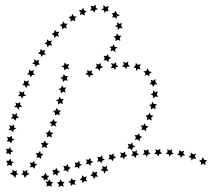

<svg xmlns="http://www.w3.org/2000/svg" viewBox="-20 -582 896 812"><path d="M429 -345 437 -353 439 -342 450 -337 440 -331 438 -319 429 -328 418 -326 423 -336ZM429 -328 418 -326 423 -336 418 -346 429 -345 437 -353 439 -342 450 -337 440 -331 438 -319ZM848 104 849 116 839 110 829 116 831 105 822 98 833 94 836 83 844 94 856 96ZM804 79 809 90 798 88 790 97 788 85 777 81 787 75V63L797 71L809 69ZM755 67 763 76H751L745 86L741 75L729 72L738 65L737 53L748 59L759 55ZM706 61 715 69 703 71 697 81 693 70 681 69 689 61 687 49 698 54 708 49ZM657 59 666 67 654 69 650 80 644 70 632 69 640 60 637 49 648 53 658 47ZM608 61 617 68 605 71 601 82 595 72H583L591 63L587 51L598 55L608 49ZM558 65 568 72 557 75 553 86 546 77H535L542 67L538 56L549 60L559 53ZM510 71 519 77 508 81 505 92 498 83 486 84 493 74 488 63 500 66 509 59ZM461 78 471 84 460 89 457 100 450 91 438 92 444 82 440 71 451 74 460 66ZM413 87 423 93 412 98 409 109 402 100 390 102 396 92 391 81 403 83 412 75ZM364 98 375 103 364 108 362 120 354 111 342 113 348 103 343 92 354 94 363 86ZM317 110 327 115 316 120 315 132 307 124 295 126 300 115 295 105 306 107 315 98ZM269 123 280 128 270 134 268 146 260 138 248 140 253 130 247 119 259 121 267 112ZM223 139 234 144 224 150 223 162 214 154 203 158 207 147 200 137H212L220 128ZM177 160 189 162 180 170 182 181 172 176 166 181 163 171 152 166 166 160 173 149ZM179 196 172 186H183L189 176L194 187L205 188L197 197L199 208L188 203L176 207ZM229 198 220 190 231 188 235 177 242 187H253L246 196L250 208L238 203L228 210ZM279 193 268 187 279 183 282 171 289 180 301 179 295 189 300 200 288 197 279 205ZM327 181 316 177 326 171 327 159 336 167 347 164 343 175 349 185 337 184 329 193ZM373 164 362 160 371 153V142L380 148L391 144L388 156L396 165H384L377 175ZM417 141 405 138 414 131 412 119 422 125 433 119 431 131 439 139 428 141 422 152ZM531 46 519 47 525 37 520 26 531 29 540 20 541 32 552 37 541 43 538 55ZM562 7 550 10 555 -1 549 -11 561 -10 568 -19 571 -7 582 -3 572 3 570 15ZM589 -34 578 -31 582 -42 574 -51H586L592 -61L596 -50L608 -47L598 -39V-27ZM611 -78 601 -74 603 -85 595 -93 607 -95 612 -105 617 -95 629 -93 620 -85 621 -72ZM628 -125 618 -119 619 -131 610 -138 621 -141 624 -152 631 -142H643L636 -132L639 -121ZM637 -174 628 -166 627 -178 617 -183 627 -188 628 -200 637 -192 648 -195 643 -183 649 -172ZM634 -225 628 -214 623 -225 612 -226 620 -234 617 -245 628 -241 638 -248 637 -235 646 -225ZM612 -270 611 -258 603 -266 592 -262 595 -272 587 -280 599 -282 604 -293 610 -281 622 -277ZM570 -300 575 -289 564 -291 556 -282 555 -294 544 -297 553 -304 554 -316 563 -308 576 -310ZM521 -310 530 -301 518 -300 513 -289 508 -299 496 -300 504 -309 501 -321 512 -316 523 -322ZM471 -307 481 -301 470 -297 467 -286 460 -295 448 -294 455 -304 449 -315 462 -312 471 -319ZM353 -265 341 -268 350 -275 349 -287 359 -280 369 -286 367 -274 376 -266 363 -264 357 -254ZM394 -292 382 -293 390 -302 386 -313 397 -309 406 -316V-304L416 -298L405 -294L401 -282ZM458 -369 447 -365 451 -376 443 -385H455L461 -395L465 -384L477 -382L467 -374L468 -361ZM478 -414 468 -408 469 -420 460 -427 471 -430 475 -441 482 -431H494L486 -421L489 -409ZM487 -464 479 -455 477 -467 466 -471 476 -476 475 -488 485 -481 496 -485 492 -473 499 -462ZM475 -513 472 -502 465 -510 454 -507 459 -518 452 -526 463 -527 469 -537 475 -524 487 -517ZM435 -545 440 -534 429 -536 422 -527 420 -538 408 -540 418 -548 416 -560 427 -553 441 -556ZM385 -550 394 -543 383 -540 379 -528 373 -538 361 -537 367 -547 363 -558 375 -555 385 -562ZM336 -538 347 -534 338 -528V-516L328 -522L318 -518L321 -529L313 -539H325L332 -549ZM292 -513 304 -512 296 -503 299 -492 288 -497 278 -490 279 -502 270 -510 282 -513 287 -524ZM254 -482H266L259 -473L263 -462L251 -465L242 -458V-470L232 -476L243 -480L247 -492ZM219 -447 231 -448 225 -438 230 -427 218 -430 210 -421 208 -433 198 -438 209 -444 211 -456ZM188 -408 200 -411 195 -400 201 -390 189 -391 181 -382 178 -394 168 -398 178 -404 179 -416ZM160 -368 171 -371 167 -360 174 -350 162 -351 155 -341 152 -353 140 -356 150 -363 151 -375ZM135 -325 146 -329 142 -318 149 -309 138 -308 131 -299 127 -310 116 -313 125 -320V-332ZM112 -281 123 -286 120 -274 127 -266 116 -265 110 -255 105 -266 94 -268 103 -276 102 -288ZM91 -237 102 -242 99 -230 107 -221 96 -220 90 -210 85 -221 74 -223 82 -231 81 -242ZM73 -191 83 -196 81 -185 90 -177 78 -175 73 -164 68 -175 56 -176 64 -185 62 -197ZM56 -144 66 -151 65 -139 74 -131 62 -129 58 -118 52 -128 40 -129 48 -138 45 -149ZM42 -97 52 -104 51 -92 60 -85 49 -82 45 -71 38 -80 26 -81 34 -90 31 -102ZM30 -49 40 -56 39 -44 49 -38 38 -34 35 -23 27 -32H16L23 -42L19 -53ZM21 -1 30 -8 31 3 41 9 30 14 27 25 20 16 8 17 14 7 9 -4ZM16 49 24 40 26 52 37 57 26 62 25 74 16 66 5 68 10 57 4 47ZM17 98 24 89 27 100 39 103 29 110 31 121 20 115 10 121 12 108 5 98ZM32 147 34 135 42 143 52 138 49 149 57 154 47 159 45 171 35 159 21 152ZM81 159 70 155 78 149 75 138 86 143 95 136V148L105 154L93 159L85 171ZM118 124 106 126 111 116 105 105 117 107 124 98 127 110 138 114 128 120 126 132ZM145 83 134 86 138 75 130 66H142L149 56L152 67L164 70L154 78V90ZM168 39 157 43 160 32 152 23 164 22 170 12 175 23 186 25 177 33 178 45ZM188 -6 178 -1 180 -13 172 -21 183 -22 189 -33 194 -22 206 -20 197 -12 199 0ZM206 -52 196 -46 198 -58 189 -66 201 -68 205 -79 211 -68 223 -67 214 -59 217 -47ZM222 -99 212 -93 213 -104 204 -112 215 -115 220 -126 226 -115H238L230 -106L233 -94ZM235 -146 225 -140 226 -151 217 -159 228 -162 232 -173 238 -163H250L243 -154L246 -142ZM246 -194 237 -187V-199L227 -206L238 -209L242 -221L249 -211L261 -212L254 -202L258 -191ZM255 -243 246 -235 245 -247 235 -253 246 -257 249 -269 257 -260 268 -261 262 -251 266 -240ZM261 -292 252 -284 251 -296 240 -301 251 -306 253 -318 261 -309 273 -311 267 -300 273 -289Z"/></svg>

Font: Santa christmas start
Style: Regular
Weight: 400
Designer: MUHAMMAD YONI
Version: Version 001.000